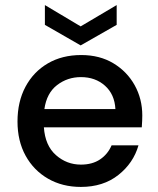

<svg xmlns="http://www.w3.org/2000/svg" viewBox="-20 -725 624 757"><path d="M299 12Q226 12 169.5 -20.5Q113 -53 81 -111Q49 -169 49 -246Q49 -324 80.5 -383Q112 -442 168.5 -475Q225 -508 300 -508Q373 -508 427 -475.5Q481 -443 511 -389Q541 -335 541 -270Q541 -260 540.5 -248.5Q540 -237 539 -223H153Q158 -151 200.5 -113.5Q243 -76 299 -76Q344 -76 374.5 -96.5Q405 -117 420 -152H526Q506 -82 446.5 -35Q387 12 299 12ZM299 -421Q246 -421 205 -389.5Q164 -358 155 -295H435Q432 -353 394 -387Q356 -421 299 -421ZM298 -546 157 -627V-705L298 -621L440 -705V-627Z"/></svg>

Font: Firefly Display Medium
Style: Regular
Weight: 500
Designer: Colophon Foundry, Jonny Pinhorn
Foundry: Colophon Foundry
Version: Version 1.200; ttfautohint (v1.8.3)